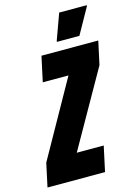

<svg xmlns="http://www.w3.org/2000/svg" viewBox="-156 -956 727 1025"><g transform="rotate(-15 207.5 -443.0)"><path d="M-25 0 3 -130 238 -549H96L126 -688H440L412 -559L174 -139H323L293 0ZM225 -738V-743L277 -886H429V-881L349 -738Z"/></g></svg>

Font: Saira Condensed Black
Style: Italic
Weight: 900
Width: 3
Italic angle: -12°
Designer: Hector Gatti with collaboration of the Omnibus-Type team
Foundry: Omnibus-Type
Version: Version 1.101